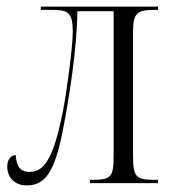

<svg xmlns="http://www.w3.org/2000/svg" viewBox="-20 -556 520 583"><path d="M61 7C116 7 145 -31 170 -156C190 -257 214 -411 215 -522H325V-83C325 -18 317 -10 260 -10H253V0H460V-10H449C393 -10 384 -18 384 -83V-458C384 -518 396 -526 452 -526H460V-536H104V-526H137C185 -526 201 -520 201 -460C201 -412 182 -274 171 -218C141 -66 111 -34 69 -34C39 -34 29 -56 28 -85C12 -85 2 -70 2 -50C2 -17 25 7 61 7Z"/></svg>

Font: Noto Serif Display ExtraCondensed Light
Style: Regular
Weight: 300
Width: 2
Designer: Monotype Design Team
Foundry: Monotype Imaging Inc.
Version: Version 2.009